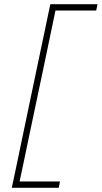

<svg xmlns="http://www.w3.org/2000/svg" viewBox="-20 -780 483 912"><path d="M36 112Q49 50 61 -5.5Q72.5 -61.5 86 -126L169 -522Q182.5 -586.5 194.5 -643Q206.5 -699.5 219 -760H443L437 -730H243.5Q232.5 -677.5 222 -627.2Q211.5 -577 199.5 -519L117.5 -129.5Q105.5 -72 95 -21.5Q84 29.5 73 82H265L259 112Z"/></svg>

Font: Heraclito Thin
Style: Italic
Weight: 100
Italic angle: -12°
Designer: Kostas Bartsokas (font) & Cristiano Sobral (main changes)
Foundry: Kostas Bartsokas (font) & Cristiano Sobral (main changes)
Version: Version 1.00;July 8, 2020;FontCreator 13.0.0.2655 64-bit